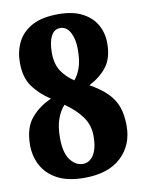

<svg xmlns="http://www.w3.org/2000/svg" viewBox="-83 -782 633 850"><g transform="rotate(-10 233.0 -357.0)"><path d="M228 10Q153 10 106 -15.5Q59 -41 37 -83Q15 -125 15 -174Q15 -252 51.5 -295Q88 -338 142 -361Q93 -393 63.5 -434Q34 -475 34 -542Q34 -592 54.5 -633.5Q75 -675 120 -699.5Q165 -724 239 -724Q303 -724 345.5 -702Q388 -680 409 -643Q430 -606 430 -560Q430 -494 401 -455.5Q372 -417 320 -390Q368 -363 396.5 -334.5Q425 -306 438 -270.5Q451 -235 451 -185Q451 -98 393 -44Q335 10 228 10ZM258 -423Q274 -441 285.5 -472.5Q297 -504 297 -556Q297 -601 281 -631.5Q265 -662 236 -662Q209 -662 195 -635Q181 -608 181 -561Q181 -509 202.5 -477Q224 -445 258 -423ZM232 -52Q262 -52 280.5 -81.5Q299 -111 299 -166Q299 -215 271.5 -253Q244 -291 196 -324Q175 -301 163 -266.5Q151 -232 151 -183Q151 -116 175 -84Q199 -52 232 -52Z"/></g></svg>

Font: Noto Serif Armenian ExtraCondensed Black
Style: Regular
Weight: 900
Width: 2
Designer: Monotype Design Team
Foundry: Monotype Imaging Inc.
Version: Version 2.008; ttfautohint (v1.8.4.7-5d5b)